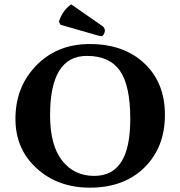

<svg xmlns="http://www.w3.org/2000/svg" viewBox="-20 -863 839 893"><path d="M311 -842.8 453.1 -744.1Q468.3 -734.4 467.8 -720.2Q467.8 -713.4 462.9 -704.1Q458 -694.8 452.1 -694.8Q444.3 -694.8 413.1 -704.1L261.2 -748L253.9 -762.2Q271 -814.9 311 -842.8ZM383.8 -603Q212.9 -603 212.9 -327.1Q212.9 -188 268.6 -116.5Q324.2 -44.9 418 -44.9Q502.9 -44.9 544.4 -110.4Q585.9 -175.8 585.9 -310.1Q585.9 -464.8 537.8 -533.9Q489.7 -603 383.8 -603ZM747.1 -329.1Q747.1 -178.2 652.1 -84.2Q557.1 9.8 397.9 9.8Q249 9.8 150.4 -80.1Q51.8 -169.9 51.8 -310.1Q51.8 -459 148.9 -558.6Q246.1 -658.2 397 -658.2Q556.2 -658.2 651.6 -568.1Q747.1 -478 747.1 -329.1Z"/></svg>

Font: Linux Biolinum O
Style: Bold
Weight: 700
Designer: Philipp H. Poll
Foundry: Philipp H. Poll
Version: Version 1.3.2